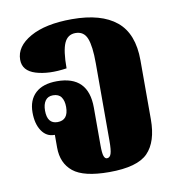

<svg xmlns="http://www.w3.org/2000/svg" viewBox="-69 -624 650 699"><g transform="rotate(-10 256.0 -275.0)"><path d="M280 11Q186 11 147 -20.5Q108 -52 108 -110V-157H106Q77 -157 59.5 -183Q42 -209 42 -251Q42 -297 69.5 -322.5Q97 -348 149 -348Q265 -348 265 -230V-91Q265 -61 269 -50.5Q273 -40 280 -40Q291 -40 295.5 -53.5Q300 -67 300 -101V-388Q300 -451 288.5 -480Q277 -509 246 -509Q217 -509 204.5 -481Q192 -453 192 -388Q125 -378 78 -392.5Q31 -407 31 -448Q31 -497 87.5 -529Q144 -561 242 -561Q350 -561 406 -515Q462 -469 462 -370V-152Q462 -69 423 -29Q384 11 280 11ZM126 -201Q166 -201 166 -250Q166 -273 156.5 -286.5Q147 -300 126 -300Q107 -300 97.5 -286.5Q88 -273 88 -250Q88 -201 126 -201Z"/></g></svg>

Font: Noto Serif Thai ExtraCondensed Black
Style: Regular
Weight: 900
Width: 2
Designer: Monotype Design Team
Foundry: Monotype Imaging Inc.
Version: Version 2.002; ttfautohint (v1.8.4.7-5d5b)